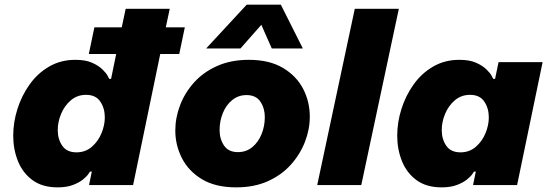

<svg xmlns="http://www.w3.org/2000/svg" viewBox="-20 -798 2360 828"><path d="M228 10Q163 10 120.5 -21Q78 -52 57.5 -103Q37 -154 37 -213Q37 -270 55 -327.5Q73 -385 107.5 -433.5Q142 -482 192 -511Q242 -540 305 -540Q349 -540 377 -527.5Q405 -515 421.5 -499Q438 -483 444.5 -470.5Q451 -458 451 -458H459L481 -565H363L387 -680H505L522 -760H712L695 -680H777L753 -565H671L554 0H364L376 -58H368Q368 -58 361 -47.5Q354 -37 338 -24Q322 -11 295 -0.5Q268 10 228 10ZM310 -141Q348 -141 375.5 -164.5Q403 -188 417.5 -223Q432 -258 432 -292Q432 -331 412.5 -360Q393 -389 351 -389Q313 -389 285.5 -365.5Q258 -342 243.5 -307Q229 -272 229 -237Q229 -198 248.5 -169.5Q268 -141 310 -141Z M869 -589 1044 -778H1191L1286 -589H1152L1107 -691L1017 -589ZM999 10Q909 10 851 -25Q793 -60 764.5 -116Q736 -172 736 -235Q736 -290 756.5 -344Q777 -398 817 -442.5Q857 -487 916.5 -513.5Q976 -540 1053 -540Q1142 -540 1200.5 -505Q1259 -470 1287.5 -414.5Q1316 -359 1316 -295Q1316 -240 1295 -186Q1274 -132 1234 -87.5Q1194 -43 1135 -16.5Q1076 10 999 10ZM1006 -142Q1042 -142 1068 -163.5Q1094 -185 1108 -219.5Q1122 -254 1122 -293Q1122 -331 1103 -359.5Q1084 -388 1043 -388Q1008 -388 981.5 -366.5Q955 -345 941 -310.5Q927 -276 927 -237Q927 -199 946 -170.5Q965 -142 1006 -142Z M1348 0 1510 -760H1700L1538 0Z M1961 -540Q2005 -540 2033 -527.5Q2061 -515 2077.5 -499Q2094 -483 2100.5 -470.5Q2107 -458 2107 -458H2115L2130 -530H2320L2210 0H2020L2032 -58H2024Q2024 -58 2017 -47.5Q2010 -37 1994 -24Q1978 -11 1951 -0.5Q1924 10 1884 10Q1819 10 1776.5 -21Q1734 -52 1713.5 -103Q1693 -154 1693 -213Q1693 -270 1711 -327.5Q1729 -385 1763.5 -433.5Q1798 -482 1848 -511Q1898 -540 1961 -540ZM2007 -389Q1969 -389 1941.5 -365.5Q1914 -342 1899.5 -307Q1885 -272 1885 -237Q1885 -198 1904.5 -169.5Q1924 -141 1966 -141Q2004 -141 2031.5 -164.5Q2059 -188 2073.5 -223Q2088 -258 2088 -292Q2088 -331 2068.5 -360Q2049 -389 2007 -389Z"/></svg>

Font: Be Vietnam Pro Black
Style: Italic
Weight: 900
Italic angle: -12°
Designer: Lam Bao, Tony Le, Vietanh Nguyen
Foundry: Yellow Type Foundry
Version: Version 1.002; ttfautohint (v1.8.3)